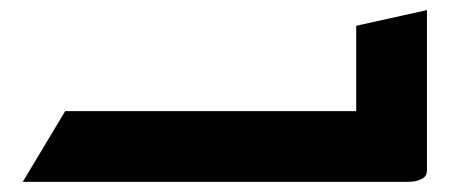

<svg xmlns="http://www.w3.org/2000/svg" viewBox="-20 -360 890 380"><path d="M25 0 109 -140H685V0ZM605 0V-140H685V-309L825 -340V-23Q825 -11 815 -6Q805 -1 795 -0.5Q785 0 785 0Z"/></svg>

Font: Reem Kufi
Style: Regular
Weight: 400
Designer: Khaled Hosny
Version: Version 1.6